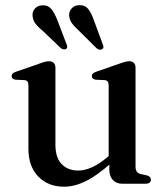

<svg xmlns="http://www.w3.org/2000/svg" viewBox="-20 -711 640 743"><path d="M403 -55.5V-90L400.5 -92.5V-380Q400.5 -390.5 396.8 -395.5Q393 -400.5 384.5 -401L350.5 -402.5Q342.5 -404 339 -407.2Q335.5 -410.5 335.5 -416Q335.5 -422.5 339.5 -426.5Q343.5 -430.5 354 -434L439 -463.5Q454 -469 463.5 -471.5Q473 -474 480.5 -474Q492.5 -474 498.5 -467.2Q504.5 -460.5 504.5 -449V-66.5Q504.5 -53.5 509.5 -46.8Q514.5 -40 524 -37.5L547.5 -32.5Q556 -30 560 -26Q564 -22 564 -15.5Q564 -8.5 558.8 -4.2Q553.5 0 542.5 0H452.5Q430 0 416.5 -14.8Q403 -29.5 403 -55.5ZM90 -135V-380Q90 -390.5 86.2 -395.5Q82.5 -400.5 74.5 -401L40 -402.5Q32 -404 28.5 -407.2Q25 -410.5 25 -416Q25 -422.5 29 -426.5Q33 -430.5 43.5 -434L129 -463.5Q144.5 -469.5 153.8 -471.8Q163 -474 169.5 -474Q182 -474 188.2 -467.2Q194.5 -460.5 194.5 -449V-151Q194.5 -100.5 218.8 -75.8Q243 -51 283 -51Q308 -51 336.2 -63.8Q364.5 -76.5 397 -104L418.5 -122.5L437 -103.5L415.5 -85Q356.5 -31.5 312.2 -10Q268 11.5 228 11.5Q166 11.5 128 -28Q90 -67.5 90 -135ZM202 -633 237 -541.5Q240 -535.5 240.2 -530.5Q240.5 -525.5 236.5 -522Q232.5 -519 226.5 -519.8Q220.5 -520.5 215.5 -524.5L144.5 -592.5Q127 -606.5 117 -620Q107 -633.5 106 -650.5Q104.5 -666 115.2 -678Q126 -690 144.5 -690.5Q166 -691.5 178.8 -675.8Q191.5 -660 202 -633ZM343.5 -632 377.5 -540Q380 -534 380.2 -529Q380.5 -524 375.5 -521Q371.5 -517.5 365.8 -518.8Q360 -520 354.5 -523.5L284 -593.5Q268 -607.5 258.2 -621.2Q248.5 -635 247.5 -652Q247 -667.5 258 -679.2Q269 -691 287.5 -691Q309.5 -691.5 322 -675.2Q334.5 -659 343.5 -632Z"/></svg>

Font: Fraunces 24pt
Style: Regular
Weight: 400
Version: Version 1.000;[b76b70a41]